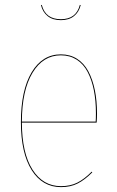

<svg xmlns="http://www.w3.org/2000/svg" viewBox="-20 -747 471 776"><path d="M226.1 -665.5Q192.9 -665.5 172.6 -681.9Q152.3 -698.2 145.5 -726.6L148.9 -727.1Q163.6 -669.4 226.1 -669.4Q288.1 -669.4 302.7 -727.1L306.2 -726.6Q299.3 -698.2 279.1 -681.9Q258.8 -665.5 226.1 -665.5ZM372.1 -287.6Q372.1 -272 370.6 -251.5H68.4Q68.8 -128.4 111.3 -61.5Q153.8 5.4 226.6 5.4Q264.2 5.4 292.7 -9Q321.3 -23.4 350.6 -53.2L353 -50.3Q322.8 -20 293.9 -5.4Q265.1 9.3 226.6 9.3Q151.4 9.3 107.9 -59.6Q64.5 -128.4 64.5 -253.4Q64.5 -382.3 107.9 -454.8Q151.4 -527.3 226.1 -527.3Q263.2 -527.3 291.5 -509.3Q319.8 -491.2 337.2 -458.5Q354.5 -425.8 363.3 -382.8Q372.1 -339.8 372.1 -287.6ZM366.7 -255.4Q367.7 -268.1 367.7 -288.6Q367.7 -339.8 359.4 -381.8Q351.1 -423.8 334.2 -456.1Q317.4 -488.3 289.8 -505.9Q262.2 -523.4 226.1 -523.4Q153.8 -523.4 111.3 -452.6Q68.8 -381.8 68.4 -255.4Z"/></svg>

Font: Fira Sans Compressed Four
Style: Regular
Weight: 100
Width: 1
Designer: Carrois Corporate & Edenspiekermann AG
Foundry: Carrois Corporate GbR & Edenspiekermann AG
Version: Version 4.203;PS 004.203;hotconv 1.0.88;makeotf.lib2.5.64775